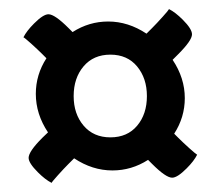

<svg xmlns="http://www.w3.org/2000/svg" viewBox="-20 -508 479 416"><path d="M298.3 -299.8Q298.3 -338.4 277.1 -364Q255.9 -389.6 219.2 -389.6Q182.6 -389.6 161.1 -364.3Q139.6 -338.9 139.6 -299.8Q139.6 -261.2 161.1 -235.8Q182.6 -210.4 219.2 -210.4Q255.9 -210.4 277.1 -235.6Q298.3 -260.7 298.3 -299.8ZM84 -221.2Q57.6 -260.7 57.6 -304.7Q57.6 -346.2 80.6 -381.8L71.8 -390.6Q61.5 -400.9 47.4 -413.6Q33.2 -426.3 30.8 -427.2Q37.6 -440.9 53.7 -457Q73.7 -477.1 85 -477.1Q98.6 -477.1 128.4 -447.3L137.2 -438.5Q172.9 -461.4 214.4 -461.4Q257.8 -461.4 297.4 -435.1L309.6 -447.3Q319.8 -457.5 332.5 -471.7Q345.2 -485.8 346.2 -488.3Q359.9 -481.4 376 -465.3Q396 -445.3 396 -433.6Q396 -420.4 366.2 -390.6L354 -378.4Q380.4 -338.9 380.4 -295.4Q380.4 -253.9 357.4 -218.3L366.2 -209.5Q376.5 -199.2 390.6 -186.5Q404.8 -173.8 407.2 -172.9Q400.4 -159.2 384.3 -143.1Q364.3 -123 353 -123Q339.4 -123 309.6 -152.8L300.8 -161.6Q265.1 -138.7 223.6 -138.7Q180.2 -138.7 140.6 -165L128.4 -152.8Q118.2 -142.6 105.5 -128.4Q92.8 -114.3 91.8 -111.8Q78.1 -118.7 62 -134.8Q42 -154.8 42 -166Q42 -179.7 71.8 -209.5Z"/></svg>

Font: Nikodecs
Style: Medium
Weight: 500
Version: Version 0.29